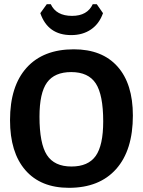

<svg xmlns="http://www.w3.org/2000/svg" viewBox="-20 -889 683 919"><path d="M443 -869 473 -826Q455 -775 415.5 -748Q376 -721 321 -721Q209 -721 173 -826L204 -869H223Q249 -813 325 -813Q398 -813 424 -869ZM333 -653Q469 -653 542.5 -570.5Q616 -488 616 -336Q616 -170 536 -80Q456 10 310 10Q175 10 101.5 -74.5Q28 -159 28 -314Q28 -477 107.5 -565Q187 -653 333 -653ZM321 -544Q241 -544 205 -494Q169 -444 169 -331Q169 -202 204.5 -147Q240 -92 322 -92Q402 -92 438 -142.5Q474 -193 474 -308Q474 -435 438.5 -489.5Q403 -544 321 -544Z"/></svg>

Font: Alegreya Sans SC
Style: Bold
Weight: 700
Designer: Juan Pablo del Peral
Foundry: Huerta Tipografica
Version: Version 2.007